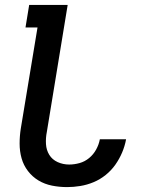

<svg xmlns="http://www.w3.org/2000/svg" viewBox="-20 -755 640 783"><path d="M254 8Q222 8 192 2Q162 -4 137 -19Q112 -34 94 -57.5Q76 -81 68 -109.5Q60 -138 60 -169.5Q60 -201 65 -232L133 -643H84L99 -735H256L171 -217Q166 -192 167.5 -167.5Q169 -143 181 -123.5Q193 -104 215 -94Q237 -84 262 -84Q283 -84 304.5 -90Q326 -96 343.5 -110.5Q361 -125 372 -145Q383 -165 387 -186V-187H494V-186Q489 -159 478 -133Q467 -107 450.5 -83.5Q434 -60 411 -41.5Q388 -23 361.5 -12Q335 -1 307.5 3.5Q280 8 254 8Z"/></svg>

Font: Iosevka Semibold Extended
Style: Italic
Weight: 600
Width: 7
Italic angle: -9°
Monospace: yes
Designer: Belleve Invis
Foundry: Belleve Invis
Version: Version 32.5.0; ttfautohint (v1.8.4)